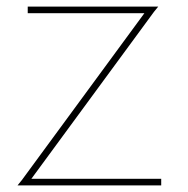

<svg xmlns="http://www.w3.org/2000/svg" viewBox="-20 -573 570 583"><path d="M74.2 -533H64.2V-553H74.2H439.5H449.5H460.5L447.5 -537L75.2 -30H459.5H469.5V-10H459.5H54.2H44.2H33.2L46.2 -26L418.5 -533Z"/></svg>

Font: Nordica Plus
Style: NordicaClassicUltraLightCond
Weight: 300
Version: Version 1.01